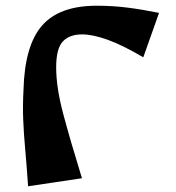

<svg xmlns="http://www.w3.org/2000/svg" viewBox="-20 -641 615 670"><path d="M78 9Q73 -64 68 -119Q63 -174 61 -223Q59 -272 62 -327Q66 -482 126.5 -551.5Q187 -621 317 -621Q373 -621 424.5 -614.5Q476 -608 535 -596L480 -441Q407 -484 355 -502.5Q303 -521 267 -521Q222 -521 199 -496Q176 -471 176 -406Q176 -336 200.5 -244Q225 -152 266 -19Z"/></svg>

Font: Marhey SemiBold
Style: Regular
Weight: 600
Designer: Nur Syamsi & Bustanul Arifin
Foundry: Namelatype
Version: Version 1.000; ttfautohint (v1.8.4.7-5d5b)